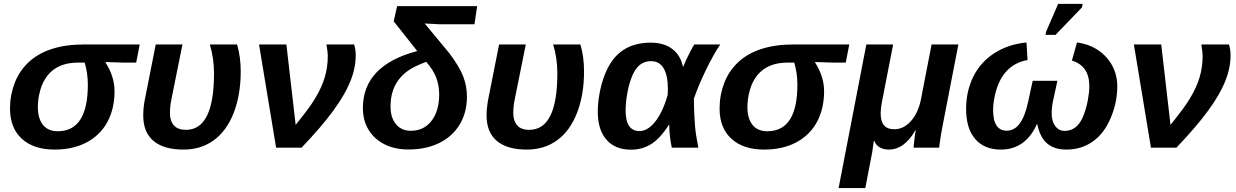

<svg xmlns="http://www.w3.org/2000/svg" viewBox="-20 -756 6330 983"><path d="M259.8 9.8Q152.8 9.8 92 -45.4Q31.2 -100.6 31.2 -200.7Q31.2 -268.6 54.9 -330.6Q78.6 -392.6 127 -438Q175.3 -482.9 246.3 -505.6Q317.4 -528.3 409.2 -528.3H695.3L677.2 -435.5H611.8L520.5 -438.5L520 -436.5Q566.4 -363.8 566.4 -289.1Q566.4 -200.2 530.3 -132.3Q493.7 -64.5 424.1 -27.3Q354.5 9.8 259.8 9.8ZM275.4 -84Q429.7 -84 429.7 -322.3Q429.7 -381.3 413.6 -435.5H378.9Q277.8 -435.5 225.1 -371.6Q198.7 -339.4 186.3 -294.9Q173.8 -250.5 173.8 -208Q173.8 -149.4 200 -116.7Q226.1 -84 275.4 -84Z M1176.3 -177.7Q1140.1 -85.4 1074.5 -37.8Q1008.8 9.8 919.4 9.8Q818.8 9.8 766.1 -34.4Q713.4 -78.6 713.4 -164.6Q713.4 -200.2 719.7 -236.8L777.3 -528.3H914.1L857.4 -246.6Q850.1 -212.4 850.1 -175.3Q850.1 -137.2 870.1 -114.3Q890.1 -91.3 932.1 -91.3Q1003.9 -91.3 1039.8 -163.6Q1075.7 -235.8 1075.7 -380.4Q1075.7 -458.5 1054.2 -528.3H1193.8Q1212.4 -465.3 1212.4 -390.1Q1212.4 -270.5 1176.3 -177.7Z M1493.7 -116.7Q1528.3 -159.7 1554 -194.1Q1579.6 -228.5 1595.2 -255.4Q1627 -308.1 1642.6 -359.9Q1658.2 -411.6 1658.2 -469.7Q1658.2 -489.7 1651.4 -528.3H1793Q1801.3 -502 1801.3 -472.2Q1801.3 -426.3 1786.9 -377.2Q1772.5 -328.1 1740.7 -272.5Q1719.2 -234.4 1688.2 -191.9Q1657.2 -149.4 1616.5 -101.8Q1575.7 -54.2 1523.9 0H1393.6L1306.2 -528.3H1446.3Z M2324.7 -105Q2287.1 -50.8 2222.2 -20.8Q2157.2 9.3 2071.3 9.3Q2001 9.3 1948.5 -17.3Q1896 -43.9 1866.9 -91.6Q1837.9 -139.2 1837.9 -202.6Q1837.9 -312 1907.5 -385Q1977.1 -458 2116.2 -494.6L1995.6 -647L2013.2 -724.6H2422.9L2409.2 -631.8H2228.5L2191.4 -633.8Q2180.2 -634.3 2170.2 -634.8Q2160.2 -635.3 2154.3 -635.7L2279.8 -484.4Q2332.5 -414.6 2351.6 -364.5Q2370.6 -314.5 2370.6 -262.2Q2370.6 -170.4 2324.7 -105ZM2083 -86.4Q2149.9 -86.4 2189.2 -137.2Q2228.5 -188 2228.5 -272.5Q2228.5 -318.8 2213.4 -358.6Q2198.2 -398.4 2162.1 -439.5Q2099.6 -416 2069.1 -394Q2038.6 -372.1 2019.5 -345.7Q2000 -319.3 1989.7 -285.9Q1979.5 -252.4 1979.5 -210Q1979.5 -153.8 2007.3 -120.1Q2035.2 -86.4 2083 -86.4Z M2934.1 -177.7Q2897.9 -85.4 2832.3 -37.8Q2766.6 9.8 2677.2 9.8Q2576.7 9.8 2523.9 -34.4Q2471.2 -78.6 2471.2 -164.6Q2471.2 -200.2 2477.5 -236.8L2535.2 -528.3H2671.9L2615.2 -246.6Q2607.9 -212.4 2607.9 -175.3Q2607.9 -137.2 2627.9 -114.3Q2647.9 -91.3 2689.9 -91.3Q2761.7 -91.3 2797.6 -163.6Q2833.5 -235.8 2833.5 -380.4Q2833.5 -458.5 2812 -528.3H2951.7Q2970.2 -465.3 2970.2 -390.1Q2970.2 -270.5 2934.1 -177.7Z M3311.5 -537.6Q3380.4 -537.6 3422.9 -504.6Q3465.3 -471.7 3476.6 -413.6H3477.5Q3482.9 -427.7 3493.4 -450.2Q3503.9 -472.7 3515.4 -494.6Q3526.9 -516.6 3534.7 -528.3H3667.5Q3650.9 -504.4 3631.6 -469.7Q3612.3 -435.1 3593.5 -396.2Q3574.7 -357.4 3558.8 -319.6Q3543 -281.7 3532.7 -251Q3532.7 -225.6 3533.4 -202.9Q3534.2 -180.2 3535.2 -160.2Q3536.6 -133.8 3538.3 -112.1Q3540 -90.3 3543.9 -64.7Q3547.9 -39.1 3555.2 0H3419.4Q3406.7 -62 3406.7 -109.9V-117.2H3404.8Q3359.4 -46.4 3313.5 -18.1Q3267.6 10.3 3210.4 10.3Q3128.9 10.3 3084.7 -41Q3040.5 -92.3 3040.5 -183.1Q3040.5 -225.6 3048.6 -272.5Q3056.6 -319.3 3072.5 -363.3Q3088.4 -407.2 3110.8 -439.9Q3178.2 -537.6 3311.5 -537.6ZM3313.5 -442.9Q3270 -442.9 3242.7 -411.1Q3224.1 -389.6 3210.7 -351.8Q3197.3 -314 3190.2 -270.5Q3183.1 -227.1 3183.1 -189Q3183.1 -85 3254.4 -85Q3295.9 -85 3334.2 -132.8Q3372.6 -180.7 3398.4 -269.5L3399.4 -300.8Q3399.4 -368.7 3377.9 -405.8Q3356.4 -442.9 3313.5 -442.9Z M3892.6 9.8Q3785.6 9.8 3724.9 -45.4Q3664.1 -100.6 3664.1 -200.7Q3664.1 -268.6 3687.7 -330.6Q3711.4 -392.6 3759.8 -438Q3808.1 -482.9 3879.2 -505.6Q3950.2 -528.3 4042 -528.3H4328.1L4310.1 -435.5H4244.6L4153.3 -438.5L4152.8 -436.5Q4199.2 -363.8 4199.2 -289.1Q4199.2 -200.2 4163.1 -132.3Q4126.5 -64.5 4056.9 -27.3Q3987.3 9.8 3892.6 9.8ZM3908.2 -84Q4062.5 -84 4062.5 -322.3Q4062.5 -381.3 4046.4 -435.5H4011.7Q3910.6 -435.5 3857.9 -371.6Q3831.5 -339.4 3819.1 -294.9Q3806.6 -250.5 3806.6 -208Q3806.6 -149.4 3832.8 -116.7Q3858.9 -84 3908.2 -84Z M4445.8 22Q4437 67.9 4428 114.3Q4418.9 160.6 4410.2 207H4273.4L4415.5 -528.3H4552.7L4495.1 -232.9Q4488.8 -199.7 4488.8 -174.8Q4488.8 -94.2 4558.1 -94.2Q4606 -94.2 4643.3 -135.5Q4680.7 -176.8 4694.8 -246.1L4749.5 -528.3H4886.7L4807.1 -118.2Q4802.2 -95.2 4798.1 -69.8Q4793.9 -44.4 4791.5 -25.1Q4789.1 -5.9 4788.1 0H4657.2L4658.7 -14.6Q4660.6 -37.6 4663.1 -56.2Q4665.5 -74.7 4668.5 -89.8H4667Q4638.7 -40 4604.5 -15.1Q4570.3 9.8 4530.3 9.8Q4502.4 9.8 4483.2 -2Q4463.9 -13.7 4456.5 -34.2H4453.6Q4451.7 -20.5 4449.7 -6.3Q4447.8 7.8 4445.8 22Z M5364.3 -174.8Q5364.3 -136.2 5382.3 -111.1Q5400.4 -85.9 5430.2 -85.9Q5470.2 -85.9 5497.6 -114.7Q5515.6 -133.8 5529.1 -169.4Q5542.5 -205.1 5549.8 -244.6Q5557.1 -284.2 5557.1 -314.9Q5557.1 -418.9 5467.8 -445.8L5494.1 -538.6Q5557.6 -529.8 5603.8 -498Q5649.9 -466.3 5675 -418.7Q5700.2 -371.1 5700.2 -313.5Q5700.2 -232.9 5667.5 -154.3Q5634.8 -74.7 5576.2 -32.5Q5517.6 9.8 5439.5 9.8Q5377.4 9.8 5341.1 -21.5Q5304.7 -52.7 5290.5 -120.1H5288.6Q5259.3 -55.2 5213.1 -22.7Q5167 9.8 5104 9.8Q5019.5 9.8 4972.9 -44.2Q4926.3 -98.1 4926.3 -198.2Q4926.3 -290 4963.9 -365.2Q5001.5 -439.5 5071.8 -484.4Q5142.1 -529.3 5235.4 -538.6L5240.7 -448.7Q5108.9 -424.8 5073.7 -268.1Q5064.5 -226.1 5064.5 -192.9Q5064.5 -86.9 5134.8 -86.9Q5173.3 -86.9 5200.4 -123.3Q5227.5 -159.7 5243.2 -231.9L5267.1 -342.3H5393.6L5371.6 -240.7Q5364.3 -209.5 5364.3 -174.8ZM5519.5 -718.3 5384.3 -577.6H5333L5335.9 -593.8L5397.5 -736.3H5522.9Z M5972.7 -116.7Q6007.3 -159.7 6033 -194.1Q6058.6 -228.5 6074.2 -255.4Q6106 -308.1 6121.6 -359.9Q6137.2 -411.6 6137.2 -469.7Q6137.2 -489.7 6130.4 -528.3H6272Q6280.3 -502 6280.3 -472.2Q6280.3 -426.3 6265.9 -377.2Q6251.5 -328.1 6219.7 -272.5Q6198.2 -234.4 6167.2 -191.9Q6136.2 -149.4 6095.5 -101.8Q6054.7 -54.2 6002.9 0H5872.6L5785.2 -528.3H5925.3Z"/></svg>

Font: Arimo
Style: Italic
Weight: 400
Italic angle: -12°
Designer: Steve Matteson
Foundry: Monotype Imaging Inc.
Version: Version 1.33